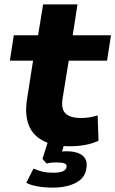

<svg xmlns="http://www.w3.org/2000/svg" viewBox="-20 -657 527 877"><path d="M300 11Q224 11 176 -14.5Q128 -40 110.5 -87.5Q93 -135 103 -201L131 -380H25L43 -496H154L177 -637H334L312 -496H487L469 -380H294L266 -208Q258 -159 279.5 -138.5Q301 -118 351 -118Q370 -118 389 -121Q408 -124 426 -130L430 -14Q402 -1 369 5Q336 11 300 11ZM219 200Q185 200 153 194.5Q121 189 100 178L133 113Q153 122 174 127Q195 132 222 132Q252 132 267 125.5Q282 119 284 106Q286 94 274.5 89.5Q263 85 242 85Q233 85 220 85.5Q207 86 193 90L174 69L202 -20H280L256 59L221 43Q237 38 253 36Q269 34 285 34Q315 34 336.5 42Q358 50 368.5 66.5Q379 83 375 109Q370 155 327.5 177.5Q285 200 219 200Z"/></svg>

Font: Nunito Sans 10pt SemiExpanded ExtraBold
Style: Italic
Weight: 800
Width: 6
Italic angle: -9°
Designer: Vernon Adams
Foundry: Vernon Adams
Version: Version 3.101;gftools[0.9.27]